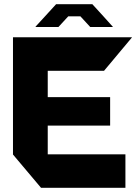

<svg xmlns="http://www.w3.org/2000/svg" viewBox="-20 -897 650 917"><path d="M176 0 42 -159V-719H610V-718L477 -559H208V-433H506V-297H208V-160H579V0ZM195 -819 248 -877H421L474 -819L519 -769V-768H411L364 -819H306L259 -768H150V-770Z"/></svg>

Font: Foldit Thin
Style: Bold
Weight: 700
Version: Version 1.003